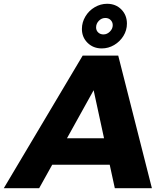

<svg xmlns="http://www.w3.org/2000/svg" viewBox="-79 -995 872 1015"><path d="M528 0 501 -124H197L128 0H-59L358 -701H546L724 0ZM275 -264H471L416 -518ZM592 -870Q592 -835 573.5 -805Q555 -775 524.5 -757Q494 -739 459 -739Q414 -739 384 -768.5Q354 -798 354 -842Q354 -877 372.5 -908Q391 -939 422 -957Q453 -975 487 -975Q533 -975 562.5 -945Q592 -915 592 -870ZM429 -850Q429 -834 440 -823.5Q451 -813 468 -813Q487 -813 502 -828Q517 -843 517 -862Q517 -878 506 -889Q495 -900 478 -900Q458 -900 443.5 -885Q429 -870 429 -850Z"/></svg>

Font: Gontserrat
Style: Bold Italic
Weight: 700
Italic angle: -11.3°
Designer: Julieta Ulanovsky
Foundry: Julieta Ulanovsky
Version: Version 6.001